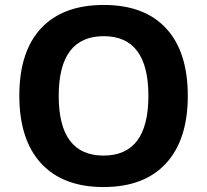

<svg xmlns="http://www.w3.org/2000/svg" viewBox="-20 -745 836 775"><path d="M58 -359Q58 -537 146 -631Q234 -725 399 -725Q563 -725 650.5 -630.5Q738 -536 738 -358Q738 -181 650 -85.5Q562 10 398 10Q234 10 146 -85.5Q58 -181 58 -359ZM579 -358Q579 -599 399 -599Q217 -599 217 -358Q217 -117 398 -117Q579 -117 579 -358Z"/></svg>

Font: OpenSansMMV
Style: Bold
Weight: 700
Foundry: Ascender Corporation
Version: Version 4.001